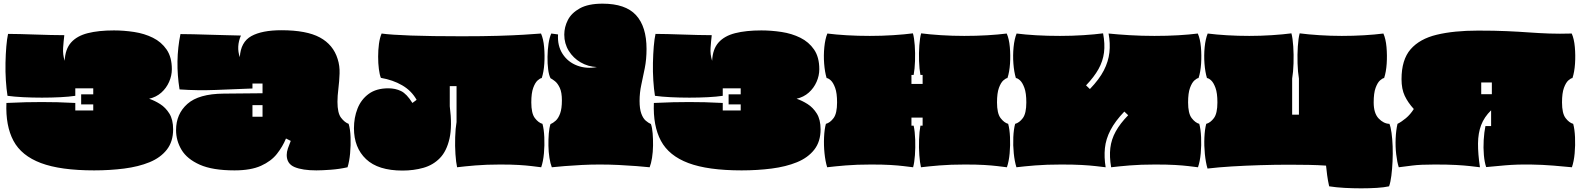

<svg xmlns="http://www.w3.org/2000/svg" viewBox="-20 -896 8626 1048"><path d="M489 -293V-326H423V-381H489V-414H391V-373Q358 -368 310 -365.5Q262 -363 209 -363Q156 -363 106.5 -365.5Q57 -368 21 -373Q15 -410 12 -457Q9 -504 10 -552.5Q11 -601 14.5 -642.5Q18 -684 24 -711Q52 -711 90.5 -710Q129 -709 172 -707.5Q215 -706 256.5 -705Q298 -704 331 -704Q327 -670 324.5 -634.5Q322 -599 333 -564Q336 -628 368 -664Q400 -700 459 -715Q518 -730 602 -730Q656 -730 712 -721.5Q768 -713 814.5 -690Q861 -667 889.5 -625.5Q918 -584 918 -518Q918 -483 903 -449Q888 -415 860.5 -390.5Q833 -366 794 -357Q824 -347 854 -328Q884 -309 904.5 -276Q925 -243 925 -190Q925 -123 890.5 -79Q856 -35 796 -10.5Q736 14 658 24Q580 34 494 34Q310 34 203.5 -6Q97 -46 53.5 -127.5Q10 -209 15 -334Q74 -337 120 -338Q166 -339 208 -339Q250 -339 293.5 -338Q337 -337 391 -334V-293Z M1260 34Q1140 34 1070.5 3Q1001 -28 971 -78Q941 -128 941 -186Q941 -274 1003 -329Q1065 -384 1201 -385L1413 -387V-440H1358V-413Q1256 -409 1157 -405Q1058 -401 960 -408Q935 -564 965 -710Q994 -710 1035.5 -709Q1077 -708 1123.5 -706.5Q1170 -705 1215 -704Q1260 -703 1295 -702Q1282 -672 1280.5 -642Q1279 -612 1289 -584Q1294 -667 1352 -699Q1410 -731 1516 -731Q1653 -731 1726 -691.5Q1799 -652 1823 -574Q1835 -537 1833.5 -494.5Q1832 -452 1827 -412Q1822 -372 1822 -340Q1822 -279 1841.5 -253.5Q1861 -228 1883 -220Q1892 -191 1893.5 -147Q1895 -103 1891 -59Q1887 -15 1877 17Q1833 27 1785 30.5Q1737 34 1707 34Q1631 34 1588 16Q1545 -2 1545 -50Q1545 -67 1551.5 -86Q1558 -105 1567 -127L1541 -140Q1523 -96 1491.5 -56Q1460 -16 1404.5 9Q1349 34 1260 34ZM1358 -259H1413V-322H1358Z M2177 35Q2044 35 1978 -27.5Q1912 -90 1912 -196Q1912 -254 1931.5 -303.5Q1951 -353 1992.5 -383.5Q2034 -414 2100 -414Q2138 -414 2169 -399Q2200 -384 2231 -334L2254 -351Q2226 -401 2175 -430.5Q2124 -460 2059 -471Q2052 -488 2048 -519Q2044 -550 2044 -586.5Q2044 -623 2048.5 -656.5Q2053 -690 2063 -713Q2112 -706 2223 -702Q2334 -698 2500 -698Q2617 -698 2699.5 -700.5Q2782 -703 2838.5 -706.5Q2895 -710 2933 -713Q2946 -684 2950 -639Q2954 -594 2951 -548.5Q2948 -503 2937 -470Q2928 -469 2914.5 -457Q2901 -445 2890.5 -416.5Q2880 -388 2880 -337Q2880 -277 2899.5 -251.5Q2919 -226 2941 -220Q2949 -191 2951 -147Q2953 -103 2949 -59Q2945 -15 2934 17Q2910 14 2881.5 10.5Q2853 7 2812 4.5Q2771 2 2710 2Q2635 2 2575 7Q2515 12 2475 17Q2469 -10 2466 -54.5Q2463 -99 2464.5 -147Q2466 -195 2472 -230V-426H2435V-316Q2449 -208 2433.5 -139.5Q2418 -71 2381 -33Q2344 5 2291 20Q2238 35 2177 35Z M2992 17Q2984 -3 2979 -34.5Q2974 -66 2973.5 -101Q2973 -136 2975.5 -167.5Q2978 -199 2985 -219Q3000 -225 3014 -238Q3028 -251 3037.5 -277Q3047 -303 3047 -348Q3047 -392 3035.5 -416.5Q3024 -441 3009.5 -452.5Q2995 -464 2985 -469Q2976 -486 2972 -517.5Q2968 -549 2968.5 -586Q2969 -623 2974 -657Q2979 -691 2989 -713Q3000 -712 3008 -710.5Q3016 -709 3026 -708Q3022 -646 3051 -601.5Q3080 -557 3130.5 -538Q3181 -519 3238 -530Q3190 -532 3149.5 -555.5Q3109 -579 3084.5 -618.5Q3060 -658 3060 -707Q3060 -748 3079.5 -786.5Q3099 -825 3145 -850.5Q3191 -876 3269 -876Q3394 -876 3451.5 -813.5Q3509 -751 3509 -629Q3509 -572 3499.5 -524.5Q3490 -477 3480.5 -433.5Q3471 -390 3471 -345Q3471 -302 3480.5 -276Q3490 -250 3504.5 -237.5Q3519 -225 3533 -219Q3540 -199 3542.5 -167.5Q3545 -136 3544.5 -101Q3544 -66 3539 -34.5Q3534 -3 3526 17Q3498 14 3453.5 10.5Q3409 7 3357 4.5Q3305 2 3253 2Q3205 2 3155.5 4.5Q3106 7 3063 10.5Q3020 14 2992 17Z M4023 -293V-326H3957V-381H4023V-414H3925V-373Q3892 -368 3844 -365.5Q3796 -363 3743 -363Q3690 -363 3640.5 -365.5Q3591 -368 3555 -373Q3549 -410 3546 -457Q3543 -504 3544 -552.5Q3545 -601 3548.5 -642.5Q3552 -684 3558 -711Q3586 -711 3624.5 -710Q3663 -709 3706 -707.5Q3749 -706 3790.5 -705Q3832 -704 3865 -704Q3861 -670 3858.5 -634.5Q3856 -599 3867 -564Q3870 -628 3902 -664Q3934 -700 3993 -715Q4052 -730 4136 -730Q4190 -730 4246 -721.5Q4302 -713 4348.5 -690Q4395 -667 4423.5 -625.5Q4452 -584 4452 -518Q4452 -483 4437 -449Q4422 -415 4394.5 -390.5Q4367 -366 4328 -357Q4358 -347 4388 -328Q4418 -309 4438.5 -276Q4459 -243 4459 -190Q4459 -123 4424.5 -79Q4390 -35 4330 -10.5Q4270 14 4192 24Q4114 34 4028 34Q3844 34 3737.5 -6Q3631 -46 3587.5 -127.5Q3544 -209 3549 -334Q3608 -337 3654 -338Q3700 -339 3742 -339Q3784 -339 3827.5 -338Q3871 -337 3925 -334V-293Z M4495 17Q4485 -15 4480.5 -59Q4476 -103 4478 -147Q4480 -191 4488 -220Q4511 -226 4530 -251.5Q4549 -277 4549 -337Q4549 -388 4538.5 -416.5Q4528 -445 4515 -457Q4502 -469 4492 -470Q4482 -503 4478.5 -548.5Q4475 -594 4479.5 -639Q4484 -684 4496 -713Q4543 -707 4602.5 -703.5Q4662 -700 4728 -700Q4793 -700 4855 -704Q4917 -708 4963 -714Q4970 -690 4973 -648.5Q4976 -607 4974.5 -563Q4973 -519 4967 -487H4955V-438H5016V-487H5004Q4998 -519 4996.5 -563Q4995 -607 4998 -648.5Q5001 -690 5008 -714Q5054 -708 5116 -704Q5178 -700 5243 -700Q5309 -700 5368.5 -703.5Q5428 -707 5475 -713Q5488 -684 5492 -639Q5496 -594 5493 -548.5Q5490 -503 5479 -470Q5470 -469 5456.5 -457Q5443 -445 5432.5 -416.5Q5422 -388 5422 -337Q5422 -277 5441.5 -251.5Q5461 -226 5483 -220Q5491 -191 5493 -147Q5495 -103 5491 -59Q5487 -15 5476 17Q5452 14 5423 10.5Q5394 7 5352.5 4.5Q5311 2 5247 2Q5168 2 5108 7Q5048 12 5007 17Q5001 -8 4998 -49Q4995 -90 4996.5 -134Q4998 -178 5004 -210H5016V-254H4955V-210H4967Q4974 -178 4975.5 -134Q4977 -90 4974 -49Q4971 -8 4964 17Q4940 14 4911 10.5Q4882 7 4840.5 4.5Q4799 2 4735 2Q4656 2 4596 7Q4536 12 4495 17Z M5528 17Q5518 -15 5513.5 -59Q5509 -103 5511 -147Q5513 -191 5521 -220Q5544 -226 5563 -251.5Q5582 -277 5582 -337Q5582 -388 5571.5 -416.5Q5561 -445 5548 -457Q5535 -469 5525 -470Q5515 -503 5511.5 -548.5Q5508 -594 5512.5 -639Q5517 -684 5529 -713Q5576 -707 5636 -703.5Q5696 -700 5766 -700Q5831 -700 5893 -704Q5955 -708 6001 -714Q6012 -656 6006 -609Q6000 -562 5976 -519Q5952 -476 5908 -430L5929 -410Q5980 -463 6005 -511.5Q6030 -560 6035.5 -609.5Q6041 -659 6031 -713Q6079 -708 6145 -704Q6211 -700 6281 -700Q6351 -700 6411 -703.5Q6471 -707 6518 -713Q6531 -684 6535 -639Q6539 -594 6536 -548.5Q6533 -503 6522 -470Q6513 -469 6499.5 -457Q6486 -445 6475.5 -416.5Q6465 -388 6465 -337Q6465 -277 6484.5 -251.5Q6504 -226 6526 -220Q6534 -191 6536 -147Q6538 -103 6534 -59Q6530 -15 6519 17Q6495 14 6466 10.5Q6437 7 6394 4.5Q6351 2 6285 2Q6206 2 6146 7Q6086 12 6045 17Q6035 -41 6040.5 -88Q6046 -135 6070 -178.5Q6094 -222 6138 -267L6117 -287Q6067 -235 6041.5 -186Q6016 -137 6011 -87.5Q6006 -38 6015 17Q5990 14 5959.5 10.5Q5929 7 5884.5 4.5Q5840 2 5773 2Q5691 2 5630 7Q5569 12 5528 17Z M7235 121Q7228 90 7224 60Q7220 30 7218 8Q7175 5 7124 4Q7073 3 7018 3Q6940 3 6858.5 5.5Q6777 8 6703 12.5Q6629 17 6571 24Q6561 -10 6556.5 -55.5Q6552 -101 6554 -145.5Q6556 -190 6564 -220Q6587 -226 6606 -251.5Q6625 -277 6625 -337Q6625 -388 6614.5 -416.5Q6604 -445 6591 -457Q6578 -469 6568 -470Q6558 -503 6554.5 -548.5Q6551 -594 6555.5 -639Q6560 -684 6572 -713Q6619 -707 6678 -703.5Q6737 -700 6799 -700Q6861 -700 6922 -704Q6983 -708 7029 -714Q7036 -688 7039 -643Q7042 -598 7040.5 -550Q7039 -502 7033 -467V-270H7070V-467Q7064 -502 7062.5 -550Q7061 -598 7064 -643Q7067 -688 7074 -714Q7120 -708 7181.5 -704Q7243 -700 7304 -700Q7366 -700 7425 -703.5Q7484 -707 7531 -713Q7544 -684 7548 -639Q7552 -594 7549 -548.5Q7546 -503 7535 -470Q7526 -469 7512.5 -457Q7499 -445 7488.5 -416.5Q7478 -388 7478 -337Q7478 -278 7505 -249.5Q7532 -221 7564 -220Q7571 -203 7575.5 -170.5Q7580 -138 7581.5 -97.5Q7583 -57 7581 -15Q7579 27 7574.5 63Q7570 99 7562 121Q7535 127 7495 129.5Q7455 132 7409.5 132Q7364 132 7318.5 129.5Q7273 127 7235 121Z M7615 17Q7606 -11 7601 -53.5Q7596 -96 7598 -141Q7600 -186 7608 -220Q7630 -231 7654 -251Q7678 -271 7697 -301Q7665 -336 7647.5 -373Q7630 -410 7630 -464Q7630 -570 7679.5 -627Q7729 -684 7822.5 -706.5Q7916 -729 8048 -729Q8138 -729 8204.5 -726Q8271 -723 8326 -719Q8381 -715 8436.5 -713Q8492 -711 8559 -713Q8572 -684 8576 -639Q8580 -594 8577 -548.5Q8574 -503 8563 -470Q8554 -469 8540.5 -457Q8527 -445 8516.5 -416.5Q8506 -388 8506 -337Q8506 -277 8525.5 -251.5Q8545 -226 8567 -220Q8575 -191 8577 -147Q8579 -103 8575 -59Q8571 -15 8560 17Q8520 13 8460 8Q8400 3 8334 2Q8259 1 8195.5 6.5Q8132 12 8092 16Q8083 -10 8079.5 -49.5Q8076 -89 8078.5 -131.5Q8081 -174 8088 -208H8119V-294Q8081 -257 8064.5 -213Q8048 -169 8047.5 -113Q8047 -57 8058 17Q8034 14 8003.5 10.5Q7973 7 7927.5 4.5Q7882 2 7811 2Q7732 2 7689.5 7.5Q7647 13 7615 17ZM8065 -382H8123V-446H8065Z"/></svg>

Font: Oi
Style: Regular
Weight: 400
Designer: Kostas Bartsokas, Mohamad Dakak
Foundry: Foundry5
Version: Version 4.000